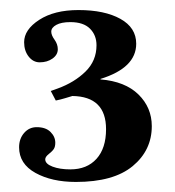

<svg xmlns="http://www.w3.org/2000/svg" viewBox="-20 -706 348 382"><path d="M18 -413Q18 -430 28 -441.5Q38 -453 53 -453Q71 -453 80.5 -443.5Q90 -434 90 -422Q90 -414 87 -409.5Q84 -405 77 -399.5Q70 -394 70 -389Q70 -380 84.5 -374.5Q99 -369 120 -369Q153 -369 172 -390Q191 -411 191 -449Q191 -514 124 -515Q117 -513 109 -510.5Q101 -508 91 -506L81 -525L95 -530Q128 -542 150 -563.5Q172 -585 172 -616Q172 -636 159 -649Q146 -662 120 -662Q102 -662 92 -656.5Q82 -651 82 -643Q82 -636 88.5 -627Q95 -618 95 -608Q95 -597 84.5 -589.5Q74 -582 59 -582Q46 -582 37 -593.5Q28 -605 28 -622Q28 -647 58 -666.5Q88 -686 136 -686Q188 -686 219.5 -668.5Q251 -651 251 -619Q251 -571 180 -549V-548Q229 -544 255.5 -518Q282 -492 282 -455Q282 -407 244 -375.5Q206 -344 131 -344Q83 -344 50.5 -362Q18 -380 18 -413Z"/></svg>

Font: Ibarra Real Nova
Style: Bold
Weight: 700
Designer: Jose Maria Ribagorda & Octavio Pardo
Foundry: Jose Maria Ribagorda
Version: Version 1.014